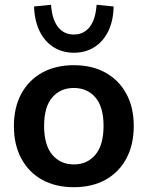

<svg xmlns="http://www.w3.org/2000/svg" viewBox="-20 -771 616 801"><path d="M288 10Q212 10 156 -21Q100 -52 69 -109.5Q38 -167 38 -245Q38 -323 69 -380Q100 -437 156 -468Q212 -499 288 -499Q364 -499 420 -468Q476 -437 507 -380Q538 -323 538 -245Q538 -167 507 -109.5Q476 -52 420 -21Q364 10 288 10ZM288 -85Q344 -85 378 -125.5Q412 -166 412 -246Q412 -325 378 -364.5Q344 -404 288 -404Q232 -404 198 -364.5Q164 -325 164 -246Q164 -166 198 -125.5Q232 -85 288 -85ZM288 -551Q240 -551 203 -574.5Q166 -598 145 -641.5Q124 -685 122 -744L193 -751Q197 -691 221.5 -659Q246 -627 288 -627Q330 -627 354.5 -659Q379 -691 383 -751L454 -744Q453 -685 432 -641.5Q411 -598 374 -574.5Q337 -551 288 -551Z"/></svg>

Font: NunitoSans3
Style: Bold
Weight: 700
Designer: Vernon Adams
Foundry: Vernon Adams
Version: Version 3.101;gftools[0.9.27]